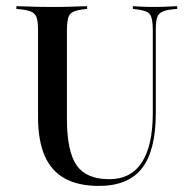

<svg xmlns="http://www.w3.org/2000/svg" viewBox="-20 -591 614 622"><path d="M103.2 -369.4V-492.7Q103.2 -519.4 99.2 -532.7Q95.2 -546 83.5 -552Q71.8 -558.1 49.2 -560.5L33.1 -562.1V-571Q44.4 -571 60.5 -570.2Q76.6 -569.4 97.2 -569Q117.7 -568.5 140.3 -568.5H149.2H158.9Q181.5 -568.5 200.8 -569Q220.2 -569.4 235.9 -570.2Q251.6 -571 262.1 -571V-562.1L247.6 -560.5Q215.3 -556.5 206 -544Q196.8 -531.5 196.8 -492.7V-369.4ZM300 11.3Q233.9 11.3 189.9 -12.9Q146 -37.1 124.6 -86.7Q103.2 -136.3 103.2 -211.3V-369.4H196.8V-206.5Q196.8 -100.8 228.2 -55.6Q259.7 -10.5 333.9 -10.5Q404 -10.5 439.5 -64.9Q475 -119.4 475 -225V-369.4H484.7V-224.2Q484.7 -104 440.3 -46.4Q396 11.3 300 11.3ZM475 -369.4V-492.7Q475 -531.5 466.1 -544Q457.3 -556.5 424.2 -560.5L410.5 -562.1V-571Q421 -570.2 439.1 -569.4Q457.3 -568.5 479 -568.5Q495.2 -568.5 509.3 -569Q523.4 -569.4 535.1 -570.2Q546.8 -571 554 -571V-562.1L537.1 -560.5Q514.5 -558.1 503.2 -551.6Q491.9 -545.2 488.3 -531.9Q484.7 -518.5 484.7 -492.7V-369.4Z"/></svg>

Font: Playfair 144pt SemiCondensed Medium
Style: Regular
Weight: 500
Width: 4
Designer: Claus Eggers Sørensen
Foundry: Claus Eggers Sørensen
Version: Version 2.203